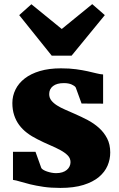

<svg xmlns="http://www.w3.org/2000/svg" viewBox="-20 -901 579 932"><path d="M73.2 -827.6 132.3 -880.4 279.8 -760.3 427.7 -880.9 488.8 -827.6 327.6 -630.9H231ZM43 -164.1H152.3L180.7 -85Q183.6 -80.6 190.9 -76.2Q198.2 -71.8 208.5 -68.4Q218.8 -64.9 230.2 -62.7Q241.7 -60.5 252.4 -60.5Q269.5 -60.5 282.5 -64.7Q295.4 -68.8 304.2 -76.2Q313 -83.5 317.6 -93.3Q322.3 -103 322.3 -113.8Q322.3 -132.8 308.8 -146.5Q295.4 -160.2 272.9 -172.4Q250.5 -184.6 221.7 -196.8Q192.9 -209 161.6 -225.1Q133.8 -238.8 111.3 -255.9Q88.9 -272.9 73 -294.4Q57.1 -315.9 48.6 -342.3Q40 -368.7 40 -400.9Q40 -435.5 55.2 -466.3Q70.3 -497.1 99.9 -520Q129.4 -543 173.6 -556.2Q217.8 -569.3 275.9 -569.3Q317.9 -569.3 349.4 -564.9Q380.9 -560.5 405 -555.2Q429.2 -549.8 447.5 -545.2Q465.8 -540.5 480.5 -539.6V-397.9L376 -398.4L347.7 -476.1Q343.8 -483.4 328.6 -490.5Q313.5 -497.6 290 -497.6Q255.9 -497.6 237.3 -483.2Q218.8 -468.8 218.8 -444.3Q218.8 -426.8 229 -413.6Q239.3 -400.4 256.6 -389.4Q273.9 -378.4 296.4 -368.7Q318.8 -358.9 343.3 -348.1Q374.5 -334.5 405.3 -318.4Q436 -302.2 460.4 -280.3Q484.9 -258.3 500 -229.2Q515.1 -200.2 515.1 -160.6Q515.1 -127.4 502 -96.7Q488.8 -65.9 460 -41.7Q431.2 -17.6 385 -3.2Q338.9 11.2 272.9 11.2Q227.1 11.2 190.9 5.9Q154.8 0.5 126.7 -6.3Q98.6 -13.2 78.1 -19.5Q57.6 -25.9 43 -27.8Z"/></svg>

Font: Merriweather UltraBold
Style: Regular
Weight: 900
Designer: Eben Sorkin ( sorkintype@gmail.com )
Foundry: Eben Sorkin
Version: Version 1.570; ttfautohint (v1.3) -l 8 -r 32 -G 0 -x 0 -H 60